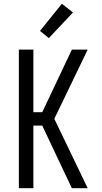

<svg xmlns="http://www.w3.org/2000/svg" viewBox="-20 -998 540 1018"><path d="M445 0H361L204 -332H157V0H80V-735H157V-403H204L361 -735H445L268 -368ZM239 -796 192 -834 308 -978 367 -932Z"/></svg>

Font: Iosevka Fixed
Style: Regular
Weight: 400
Monospace: yes
Designer: Belleve Invis
Foundry: Belleve Invis
Version: Version 33.2.4